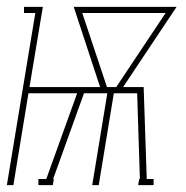

<svg xmlns="http://www.w3.org/2000/svg" viewBox="-22 -540 542 560"><path d="M-2 0 81 -502H48V-520H103L64 -286H270L193 -520H493L337 -286H397L406 -18H426V0H381L384 -18H386L378 -268H310L266 0H247L291 -268H223L133 -18H135L132 0H90V-18H113L203 -268H61L17 0ZM290 -286H317L461 -502H218Z"/></svg>

Font: Iosevka Curly Slab Thin
Style: Italic
Weight: 100
Italic angle: -9°
Monospace: yes
Designer: Belleve Invis
Foundry: Belleve Invis
Version: Version 22.1.2; ttfautohint (v1.8.4)